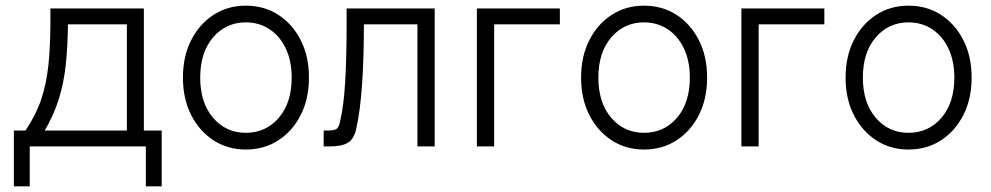

<svg xmlns="http://www.w3.org/2000/svg" viewBox="-20 -517 3498 678"><path d="M29 141V-56H70Q107 -111 125.5 -166Q144 -221 151 -288Q158 -355 158 -444V-487H488V-56H551V141H495V0H85V141ZM138 -56H428V-431H220Q219 -351 212 -286.5Q205 -222 187.5 -166.5Q170 -111 138 -56Z M848 11Q784 11 734 -21.5Q684 -54 655 -111Q626 -168 626 -243Q626 -318 655 -375Q684 -432 734 -464.5Q784 -497 848 -497Q913 -497 963 -464.5Q1013 -432 1042 -375Q1071 -318 1071 -243Q1071 -168 1042 -111Q1013 -54 963 -21.5Q913 11 848 11ZM848 -48Q919 -48 964.5 -101Q1010 -154 1010 -243Q1010 -302 989 -346Q968 -390 931.5 -414Q895 -438 848 -438Q778 -438 732.5 -385Q687 -332 687 -243Q687 -154 732.5 -101Q778 -48 848 -48Z M1123 0V-56H1137Q1160 -56 1168 -61.5Q1176 -67 1180 -84Q1194 -142 1199 -229Q1204 -316 1204 -431V-487H1515V0H1454V-431H1265Q1265 -312 1258.5 -218Q1252 -124 1238 -62Q1230 -26 1208.5 -13Q1187 0 1145 0Z M1664 0V-487H1957V-431H1725V0Z M2254 11Q2190 11 2140 -21.5Q2090 -54 2061 -111Q2032 -168 2032 -243Q2032 -318 2061 -375Q2090 -432 2140 -464.5Q2190 -497 2254 -497Q2319 -497 2369 -464.5Q2419 -432 2448 -375Q2477 -318 2477 -243Q2477 -168 2448 -111Q2419 -54 2369 -21.5Q2319 11 2254 11ZM2254 -48Q2325 -48 2370.5 -101Q2416 -154 2416 -243Q2416 -302 2395 -346Q2374 -390 2337.5 -414Q2301 -438 2254 -438Q2184 -438 2138.5 -385Q2093 -332 2093 -243Q2093 -154 2138.5 -101Q2184 -48 2254 -48Z M2598 0V-487H2891V-431H2659V0Z M3188 11Q3124 11 3074 -21.5Q3024 -54 2995 -111Q2966 -168 2966 -243Q2966 -318 2995 -375Q3024 -432 3074 -464.5Q3124 -497 3188 -497Q3253 -497 3303 -464.5Q3353 -432 3382 -375Q3411 -318 3411 -243Q3411 -168 3382 -111Q3353 -54 3303 -21.5Q3253 11 3188 11ZM3188 -48Q3259 -48 3304.5 -101Q3350 -154 3350 -243Q3350 -302 3329 -346Q3308 -390 3271.5 -414Q3235 -438 3188 -438Q3118 -438 3072.5 -385Q3027 -332 3027 -243Q3027 -154 3072.5 -101Q3118 -48 3188 -48Z"/></svg>

Font: Zen Kaku Gothic Antique
Style: Regular
Weight: 400
Designer: Yoshimichi Ohira
Foundry: Positype
Version: Version 1.001